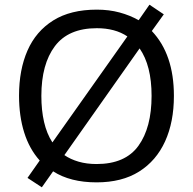

<svg xmlns="http://www.w3.org/2000/svg" viewBox="-20 -766 821 817"><path d="M720 -358Q720 -247 682.5 -164.5Q645 -82 572 -36Q499 10 391 10Q279 10 206 -37L158 31L97 -9L149 -83Q105 -132 83 -202Q61 -272 61 -359Q61 -469 97 -551Q133 -633 206.5 -679Q280 -725 392 -725Q444 -725 488.5 -713Q533 -701 570 -680L616 -746L677 -705L626 -634Q720 -535 720 -358ZM156 -358Q156 -297 167.5 -247Q179 -197 203 -160L522 -611Q470 -646 392 -646Q271 -646 213.5 -569.5Q156 -493 156 -358ZM625 -358Q625 -487 574 -560L254 -106Q280 -88 314.5 -78Q349 -68 391 -68Q513 -68 569 -145.5Q625 -223 625 -358Z"/></svg>

Font: Noto Sans Carian
Style: Regular
Weight: 400
Designer: Monotype Design Team
Foundry: Monotype Imaging Inc.
Version: Version 2.002; ttfautohint (v1.8.4.7-5d5b)